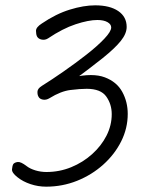

<svg xmlns="http://www.w3.org/2000/svg" viewBox="-20 -695 550 720"><path d="M153 5Q123 5 94.5 -4.5Q66 -14 46 -30Q24 -47 25 -60Q26 -73 30 -80Q35 -86 46.5 -87.5Q58 -89 80 -72Q93 -62 113 -56Q133 -50 154 -50Q203 -50 247 -68Q291 -86 325.5 -117Q360 -148 379.5 -186.5Q399 -225 399 -267Q399 -304 378.5 -333Q358 -362 305 -362Q280 -362 244 -357.5Q208 -353 166 -327Q153 -319 140.5 -321.5Q128 -324 124 -333Q120 -340 120.5 -351.5Q121 -363 137 -373Q174 -396 218.5 -427Q263 -458 304 -490Q345 -522 371 -549.5Q397 -577 397 -592Q397 -604 383 -612Q369 -620 345 -620Q312 -620 263.5 -604Q215 -588 160 -551Q149 -544 136.5 -546.5Q124 -549 119 -558Q115 -566 115 -579.5Q115 -593 137 -607Q190 -643 242 -659Q294 -675 337 -675Q392 -675 423.5 -653.5Q455 -632 455 -594Q455 -569 433 -541.5Q411 -514 365.5 -477.5Q320 -441 248 -388L253 -405Q328 -422 373 -405Q418 -388 438.5 -350.5Q459 -313 459 -268Q459 -214 434.5 -165Q410 -116 367 -77.5Q324 -39 269 -17Q214 5 153 5Z"/></svg>

Font: Edu VIC WA NT Beginner
Style: Regular
Weight: 400
Designer: Tina and Corey Anderson
Foundry: Google for Education
Version: Version 1.003